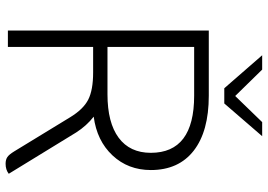

<svg xmlns="http://www.w3.org/2000/svg" viewBox="-152 -774 934 669"><g transform="rotate(90 314.5 -439.0)"><path d="M585 -3Q571 8 550 8Q536 8 527 2Q518 -4 507 -22L388 -217Q360 -263 326.5 -280Q293 -297 232 -297H143V0H86V-700H313Q437 -700 504.5 -647.5Q572 -595 572 -498Q572 -419 521 -364.5Q470 -310 386 -299Q418 -274 441 -238ZM308 -347Q407 -347 459.5 -386Q512 -425 512 -498Q512 -649 313 -649H143V-347ZM172 -886H222L314 -792L405 -886H454L340 -754H287Z"/></g></svg>

Font: Krub Light
Style: Regular
Weight: 300
Designer: Ekaluck Peanpanawate
Foundry: Cadson Demak Co.,Ltd.
Version: Version 1.000; ttfautohint (v1.6)